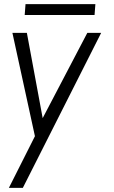

<svg xmlns="http://www.w3.org/2000/svg" viewBox="-20 -659 550 929"><path d="M402.5 -500H469.5L90.5 250H23L149 0L40 -500H110L186.5 -87.5ZM103.5 -639H441.5L437.5 -586.5H99.5Z"/></svg>

Font: Urbanist Light
Style: Italic
Weight: 300
Italic angle: -8°
Designer: Corey Hu
Foundry: Corey Hu
Version: Version 1.330; ttfautohint (v1.8.4.7-5d5b)